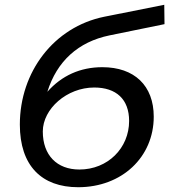

<svg xmlns="http://www.w3.org/2000/svg" viewBox="-20 -774 708 803"><path d="M408 -493C316 -493 238 -458 178 -390C218 -518 307 -599 438 -626L668 -673L667 -754L416 -704C205 -661 63 -473 63 -253C63 -81 154 9 307 9C490 9 623 -117 623 -286C623 -416 542 -493 408 -493ZM312 -65C218 -65 159 -125 159 -224C159 -319 260 -408 374 -408C466 -408 520 -359 520 -268C520 -155 431 -65 312 -65Z"/></svg>

Font: AWKNG-Font Medium
Style: Italic
Weight: 500
Italic angle: -11.3°
Designer: Awakening Church
Foundry: Awakening Church
Version: Version 1.700;PS 001.700;hotconv 1.0.88;makeotf.lib2.5.64775